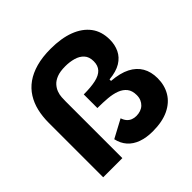

<svg xmlns="http://www.w3.org/2000/svg" viewBox="-174 -831 1006 1006"><g transform="rotate(-45 328.5 -328.5)"><path d="M408 14Q361 14 325 1Q289 -12 266.5 -37.5Q244 -63 236 -100L337 -154Q343 -136 353 -125Q363 -114 376 -109Q389 -104 404 -104Q421 -104 435.5 -109Q450 -114 460.5 -124Q471 -134 477 -148Q483 -162 483 -180Q483 -213 467.5 -232.5Q452 -252 425.5 -262Q399 -272 364 -275Q329 -278 289 -278V-379Q343 -379 378.5 -387Q414 -395 431.5 -414Q449 -433 449 -465Q449 -498 431.5 -517Q414 -536 385.5 -544Q357 -552 325 -552Q286 -552 262 -542.5Q238 -533 224.5 -518Q211 -503 204.5 -485.5Q198 -468 197 -450.5Q196 -433 196 -420V0H54V-404Q54 -450 63.5 -490.5Q73 -531 94 -564.5Q115 -598 148 -621.5Q181 -645 227.5 -658Q274 -671 335 -671Q414 -671 470.5 -649.5Q527 -628 558 -587Q589 -546 589 -485Q589 -447 574 -415.5Q559 -384 526.5 -364Q494 -344 440 -339V-328Q503 -323 543 -302.5Q583 -282 603 -247.5Q623 -213 623 -165Q623 -113 599 -72.5Q575 -32 527 -9Q479 14 408 14Z"/></g></svg>

Font: Bricolage Grotesque 28pt
Style: Bold
Weight: 700
Designer: Mathieu Triay
Foundry: Atelier Triay
Version: Version 1.000;gftools[0.9.30]